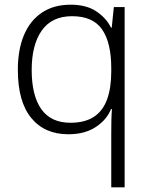

<svg xmlns="http://www.w3.org/2000/svg" viewBox="-20 -562 639 818"><path d="M454 4Q454 -17 454.5 -46.5Q455 -76 457 -97H453Q434 -51 387.5 -20.5Q341 10 271 10Q170 10 113 -59.5Q56 -129 56 -265Q56 -349 81.5 -411Q107 -473 157.5 -507.5Q208 -542 281 -542Q348 -542 390.5 -513.5Q433 -485 453 -444H456L465 -532H511V236H454ZM280 -39Q341 -39 379.5 -64Q418 -89 436 -138Q454 -187 454 -257V-271Q454 -380 415 -436.5Q376 -493 287 -493Q201 -493 158 -432Q115 -371 115 -264Q115 -155 156 -97Q197 -39 280 -39Z"/></svg>

Font: Noto Sans Khmer Light
Style: Regular
Weight: 300
Version: Version 2.003